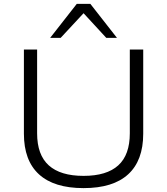

<svg xmlns="http://www.w3.org/2000/svg" viewBox="-20 -960 860 988"><path d="M410 8Q258 8 180.5 -63Q103 -134 103 -272V-705H171V-274Q171 -163 231 -109Q291 -55 410 -55Q529 -55 588.5 -109Q648 -163 648 -274V-705H717V-272Q717 -134 639.5 -63Q562 8 410 8ZM238 -765 375 -940H445L582 -765H527L410 -892L292 -765Z"/></svg>

Font: Nunito Sans 10pt SemiExpanded Light
Style: Regular
Weight: 300
Width: 6
Designer: Vernon Adams
Foundry: Vernon Adams
Version: Version 3.101;gftools[0.9.27]